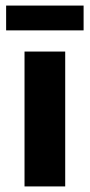

<svg xmlns="http://www.w3.org/2000/svg" viewBox="-20 -669 322 689"><path d="M214 0V-484H68V0ZM280 -560V-649H2V-560Z"/></svg>

Font: Play
Style: Bold
Weight: 700
Designer: Jonas Hecksher
Foundry: Jonas Hecksher, Playtypeª, e-types AS
Version: Version 1.002